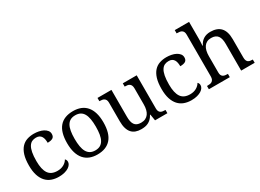

<svg xmlns="http://www.w3.org/2000/svg" viewBox="-30 -1443 2891 2137"><g transform="rotate(-30 1415.5 -375.0)"><path d="M283.2 9.8Q233.4 9.8 191.4 -5.6Q149.4 -21 119.1 -54.2Q88.9 -87.4 72 -139.4Q55.2 -191.4 55.2 -265.1Q55.2 -345.2 72 -399.2Q88.9 -453.1 118.9 -485.8Q148.9 -518.6 189.7 -532.2Q230.5 -545.9 277.8 -545.9Q309.1 -545.9 340.1 -539.8Q371.1 -533.7 396 -521Q420.9 -508.3 436.5 -489Q452.1 -469.7 452.1 -443.8Q452.1 -409.2 429.7 -395Q407.2 -380.9 362.8 -380.9Q362.8 -404.3 358.9 -425.3Q355 -446.3 345.5 -462.2Q335.9 -478 319.6 -487.1Q303.2 -496.1 277.8 -496.1Q249 -496.1 225.8 -485.4Q202.6 -474.6 186 -448.2Q169.4 -421.9 160.6 -377.4Q151.9 -333 151.9 -266.1Q151.9 -159.7 187.3 -107.4Q222.7 -55.2 303.2 -55.2Q349.6 -55.2 384.3 -74.7Q418.9 -94.2 436 -125Q443.4 -119.1 448.2 -109.4Q453.1 -99.6 453.1 -85.9Q453.1 -68.8 442.4 -51.8Q431.6 -34.7 410.4 -21Q389.2 -7.3 357.4 1.2Q325.7 9.8 283.2 9.8Z M1014.2 -269Q1014.2 -127.9 954.3 -59.1Q894.5 9.8 779.3 9.8Q725.1 9.8 682.1 -7.3Q639.2 -24.4 609.1 -59.1Q579.1 -93.8 563.2 -146.2Q547.4 -198.7 547.4 -269Q547.4 -409.2 606.7 -477.5Q666 -545.9 782.2 -545.9Q836.4 -545.9 879.4 -529.1Q922.4 -512.2 952.4 -477.8Q982.4 -443.4 998.3 -391.4Q1014.2 -339.4 1014.2 -269ZM644 -269Q644 -213.4 651.4 -170.9Q658.7 -128.4 675 -99.9Q691.4 -71.3 717.5 -56.6Q743.7 -42 781.2 -42Q818.8 -42 844.7 -56.6Q870.6 -71.3 886.7 -99.9Q902.8 -128.4 909.9 -170.9Q917 -213.4 917 -269Q917 -324.7 909.7 -366.7Q902.3 -408.7 886.2 -436.8Q870.1 -464.8 844 -479Q817.9 -493.2 780.3 -493.2Q742.7 -493.2 716.8 -479Q690.9 -464.8 674.8 -436.8Q658.7 -408.7 651.4 -366.7Q644 -324.7 644 -269Z M1596.2 -108.9Q1596.2 -86.9 1602.8 -73.5Q1609.4 -60.1 1620.6 -53.2Q1631.8 -46.4 1646.7 -44.2Q1661.6 -42 1678.2 -42H1681.2V0H1522.5L1509.3 -81.1H1504.4Q1489.3 -52.7 1470.9 -35.2Q1452.6 -17.6 1432.1 -7.6Q1411.6 2.4 1389.2 6.1Q1366.7 9.8 1342.3 9.8Q1302.7 9.8 1272 -1.5Q1241.2 -12.7 1220.2 -36.6Q1199.2 -60.5 1188.2 -97.7Q1177.2 -134.8 1177.2 -186V-425.8Q1177.2 -447.8 1170.7 -461.2Q1164.1 -474.6 1152.8 -481.9Q1141.6 -489.3 1126.7 -491.7Q1111.8 -494.1 1095.2 -494.1H1092.3V-536.1H1271.5V-190.9Q1271.5 -158.2 1276.6 -132.8Q1281.7 -107.4 1293.7 -89.8Q1305.7 -72.3 1325.9 -63.2Q1346.2 -54.2 1376.5 -54.2Q1409.7 -54.2 1433.3 -65.9Q1457 -77.6 1472.4 -98.9Q1487.8 -120.1 1495.1 -149.9Q1502.4 -179.7 1502.4 -215.8V-421.9Q1502.4 -445.3 1495.8 -459.7Q1489.3 -474.1 1478.3 -481.7Q1467.3 -489.3 1452.4 -491.7Q1437.5 -494.1 1420.4 -494.1H1417.5V-536.1H1596.2Z M1987.3 9.8Q1937.5 9.8 1895.5 -5.6Q1853.5 -21 1823.2 -54.2Q1793 -87.4 1776.1 -139.4Q1759.3 -191.4 1759.3 -265.1Q1759.3 -345.2 1776.1 -399.2Q1793 -453.1 1823 -485.8Q1853 -518.6 1893.8 -532.2Q1934.6 -545.9 1981.9 -545.9Q2013.2 -545.9 2044.2 -539.8Q2075.2 -533.7 2100.1 -521Q2125 -508.3 2140.6 -489Q2156.2 -469.7 2156.2 -443.8Q2156.2 -409.2 2133.8 -395Q2111.3 -380.9 2066.9 -380.9Q2066.9 -404.3 2063 -425.3Q2059.1 -446.3 2049.6 -462.2Q2040 -478 2023.7 -487.1Q2007.3 -496.1 1981.9 -496.1Q1953.1 -496.1 1929.9 -485.4Q1906.7 -474.6 1890.1 -448.2Q1873.5 -421.9 1864.7 -377.4Q1856 -333 1856 -266.1Q1856 -159.7 1891.4 -107.4Q1926.8 -55.2 2007.3 -55.2Q2053.7 -55.2 2088.4 -74.7Q2123 -94.2 2140.1 -125Q2147.5 -119.1 2152.3 -109.4Q2157.2 -99.6 2157.2 -85.9Q2157.2 -68.8 2146.5 -51.8Q2135.7 -34.7 2114.5 -21Q2093.3 -7.3 2061.5 1.2Q2029.8 9.8 1987.3 9.8Z M2483.4 -42V0H2214.4V-42H2222.2Q2239.3 -42 2254.2 -44.4Q2269 -46.9 2280 -54.4Q2291 -62 2297.6 -76.2Q2304.2 -90.3 2304.2 -113.8V-649.9Q2304.2 -671.9 2297.6 -685.3Q2291 -698.7 2279.8 -706.1Q2268.6 -713.4 2253.7 -715.6Q2238.8 -717.8 2222.2 -717.8H2214.4V-759.8H2398.4V-540Q2398.4 -526.4 2397.9 -511.5Q2397.5 -496.6 2396.5 -483.9Q2395.5 -469.2 2394.5 -455.1H2399.4Q2444.3 -545.9 2546.4 -545.9Q2588.9 -545.9 2621.8 -534.4Q2654.8 -522.9 2677.2 -499.3Q2699.7 -475.6 2711.4 -438.5Q2723.1 -401.4 2723.1 -350.1V-113.8Q2723.1 -90.3 2729 -76.2Q2734.9 -62 2745.1 -54.4Q2755.4 -46.9 2769.5 -44.4Q2783.7 -42 2800.3 -42H2803.2V0H2629.4V-345.2Q2629.4 -377.9 2623.5 -403.3Q2617.7 -428.7 2604.7 -446.3Q2591.8 -463.9 2570.8 -472.9Q2549.8 -481.9 2519.5 -481.9Q2488.3 -481.9 2465.6 -470.5Q2442.9 -459 2428 -437.7Q2413.1 -416.5 2405.8 -386.5Q2398.4 -356.4 2398.4 -319.8V-108.9Q2398.4 -86.9 2405 -73.5Q2411.6 -60.1 2422.9 -53.2Q2434.1 -46.4 2449 -44.2Q2463.9 -42 2480.5 -42Z"/></g></svg>

Font: Droid Serif
Style: Regular
Weight: 400
Version: Version 1.00 build 112